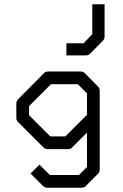

<svg xmlns="http://www.w3.org/2000/svg" viewBox="-20 -815 580 905"><path d="M390 -274V-375L347 -418H220L117 -315V-272L217 -172H288ZM390 -190 321 -121Q314 -112 300 -112H205Q193 -112 184 -121L66 -239Q57 -246 57 -260V-327Q57 -339 66 -348L187 -470Q193.5 -478 208 -478H359Q372 -478 380 -470L441 -408Q450 -401 450 -387V-16Q450 -4 441 5L385 61Q378 70 364 70H203Q191 70 182 61L124 3L166 -39L215 10H352L390 -28ZM473 -795V-643Q473 -632.5 465 -623L406 -563Q397 -554 386 -554H293V-611H374L415 -654V-795Z"/></svg>

Font: IBM 3270
Style: Regular
Weight: 400
Monospace: yes
Version: Version 2.3.1